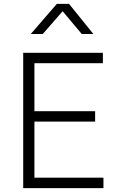

<svg xmlns="http://www.w3.org/2000/svg" viewBox="-20 -973 630 993"><path d="M100 0V-700H512V-646H158V-398H472V-344H158V-54H515V0ZM139 -797 274 -953H337L463 -797H403L304 -915L201 -797Z"/></svg>

Font: Geologica Roman Thin
Style: Regular
Weight: 250
Designer: Sindre Bremnes, Frode Helland
Foundry: Monokrom Skriftforlag AS
Version: Version 1.010;gftools[0.9.28]